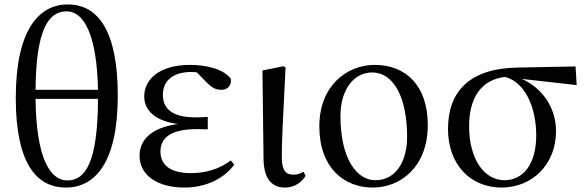

<svg xmlns="http://www.w3.org/2000/svg" viewBox="-20 -829 2637 864"><path d="M276 15C408 15 510 -97 510 -399C510 -689 422 -809 285 -809C154 -809 51 -693 51 -388C51 -99 141 15 276 15ZM283 -17C204 -17 143 -120 140 -384H421C420 -95 363 -17 283 -17ZM140 -425C142 -700 200 -778 280 -778C358 -778 416 -672 421 -425Z M810 15C910 15 990 -28 1034 -88L1019 -107C967 -69 909 -50 838 -50C746 -50 702 -87 702 -147C702 -203 740 -248 866 -248C877 -248 888 -248 915 -247V-303C891 -301 875 -301 858 -301C752 -301 713 -342 713 -403C713 -465 758 -505 840 -505L865 -504L909 -459C938 -430 953 -425 978 -425C1004 -425 1022 -444 1019 -474C988 -517 912 -537 835 -537C696 -537 629 -471 629 -395C629 -334 675 -285 781 -271C656 -254 608 -196 608 -128C608 -39 690 15 810 15Z M1263 15C1308 15 1342 -13 1355 -38L1346 -56C1333 -49 1320 -43 1300 -43C1269 -43 1248 -59 1248 -120C1248 -196 1253 -284 1265 -525L1256 -531L1161 -512L1166 -114C1167 -23 1204 15 1263 15Z M1657 15C1782 15 1905 -77 1905 -267C1905 -444 1806 -537 1666 -537C1540 -537 1417 -442 1417 -261C1417 -72 1530 15 1657 15ZM1669 -18C1588 -18 1512 -110 1512 -308C1512 -424 1571 -503 1655 -503C1750 -503 1812 -393 1812 -213C1812 -102 1761 -18 1669 -18Z M2237 15C2372 15 2482 -86 2482 -239C2482 -349 2416 -435 2328 -474L2575 -446L2570 -530L2311 -525C2093 -522 1996 -417 1996 -249C1996 -85 2100 15 2237 15ZM2253 -483C2346 -458 2393 -341 2393 -220C2393 -91 2335 -18 2250 -18C2163 -18 2091 -107 2091 -261C2091 -386 2143 -470 2253 -483Z"/></svg>

Font: Noto Serif KR Medium
Style: Regular
Weight: 500
Designer: Ryoko NISHIZUKA 西塚涼子 (kana & ideographs); Frank Grießhammer (Latin, Greek & Cyrillic); Wenlong ZHANG 张文龙 (bopomofo); San
Foundry: Adobe
Version: Version 2.001;hotconv 1.1.0;makeotfexe 2.6.0